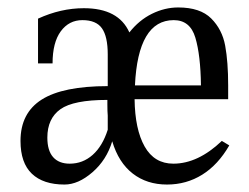

<svg xmlns="http://www.w3.org/2000/svg" viewBox="-20 -483 669 515"><path d="M595 -93Q565 -41 522.5 -14.5Q480 12 428 12Q374 12 336 -17.5Q298 -47 281 -104Q266 -54 228 -21Q190 12 153 12Q96 12 65.5 -17Q35 -46 35 -105Q35 -180 92 -216Q149 -252 269 -252V-337Q269 -385 253.5 -407Q238 -429 201 -429Q165 -429 143 -399Q121 -369 121 -313H82V-433Q143 -461 205 -461Q298 -461 327 -396Q353 -429 387.5 -446Q422 -463 458 -463Q517 -463 546.5 -433.5Q576 -404 584 -360.5Q592 -317 592 -254V-217H341Q342 -136 368 -90Q394 -44 445 -44Q511 -44 575 -105ZM342 -254H519Q518 -335 504 -382Q490 -429 446 -429Q398 -429 372 -385Q346 -341 342 -254ZM269 -135V-173Q268 -183 268 -203V-215Q177 -215 142 -190Q107 -165 107 -114Q107 -79 122.5 -61.5Q138 -44 167 -44Q202 -44 228.5 -67.5Q255 -91 269 -135Z"/></svg>

Font: Gupter
Style: Regular
Weight: 400
Designer: Octavio Pardo
Version: Version 1.000